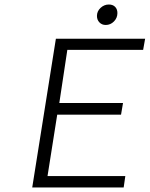

<svg xmlns="http://www.w3.org/2000/svg" viewBox="-20 -832 664 852"><path d="M449.2 -721.2Q432.1 -721.2 421.1 -732.7Q410.2 -744.1 410.2 -761.2Q410.2 -782.2 426.3 -797.1Q442.4 -812 462.9 -812Q480.5 -812 490.7 -801.8Q501 -791.5 501 -773.9Q501 -752.4 485.6 -736.8Q470.2 -721.2 449.2 -721.2ZM123 0 228 -660.2H624L615.2 -610.8H278.8L243.2 -375H525.9L517.1 -323.2H233.9L190.9 -50.8H536.1L528.8 0Z"/></svg>

Font: Office Code Pro D Light Italic
Style: Regular
Weight: 300
Italic angle: -9°
Designer: Nathan Rutzky & Paul D. Hunt
Foundry: Adobe Systems Incorporated
Version: Version 1.004;PS 001.004;hotconv 1.0.70;makeotf.lib2.5.58329